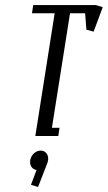

<svg xmlns="http://www.w3.org/2000/svg" viewBox="-20 -532 422 751"><path d="M97.7 101.6Q97.7 97.7 98.1 95.2Q100.6 79.6 112.3 68.4Q124 57.1 139.2 57.1Q152.3 57.1 160.4 66.2Q168.5 75.2 168.5 88.9Q168.5 93.3 168 95.2Q166 105 164.1 108.9L128.9 199.2L101.1 190.9L123 132.8Q111.8 131.3 104.7 122.8Q97.7 114.3 97.7 101.6ZM105 -480 109.9 -512.2H355L381.8 -503.9L346.2 -408.2L317.9 -416L313 -480H253.9L183.1 -32.2H212.9L208 0H118.2L193.8 -480Z"/></svg>

Font: Gawaa
Style: Italic
Weight: 400
Designer: T. Christopher White
Version: Version 1.0